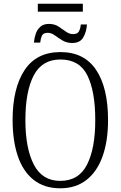

<svg xmlns="http://www.w3.org/2000/svg" viewBox="-20 -1006 652 1036"><path d="M184 -943V-986H427V-943ZM163 -776Q165 -801 173 -824Q181 -847 198 -862Q215 -877 244 -877Q274 -877 295.5 -863Q317 -849 335.5 -835.5Q354 -822 374 -822Q398 -822 406 -837Q414 -852 416 -874H449Q447 -835 429.5 -804.5Q412 -774 370 -774Q340 -774 317.5 -787.5Q295 -801 276 -815Q257 -829 238 -829Q213 -829 206 -813Q199 -797 197 -776ZM305 10Q219 10 161.5 -35.5Q104 -81 76 -164Q48 -247 48 -359Q48 -530 112.5 -627.5Q177 -725 306 -725Q434 -725 498.5 -629Q563 -533 563 -358Q563 -245 533.5 -162.5Q504 -80 446.5 -35Q389 10 305 10ZM305 -30Q405 -30 449.5 -117.5Q494 -205 494 -358Q494 -513 451.5 -599Q409 -685 306 -685Q207 -685 162 -599Q117 -513 117 -358Q117 -206 162.5 -118Q208 -30 305 -30Z"/></svg>

Font: Noto Serif Condensed Light
Style: Regular
Weight: 300
Width: 3
Designer: Monotype Design Team
Foundry: Monotype Imaging Inc.
Version: Version 2.013